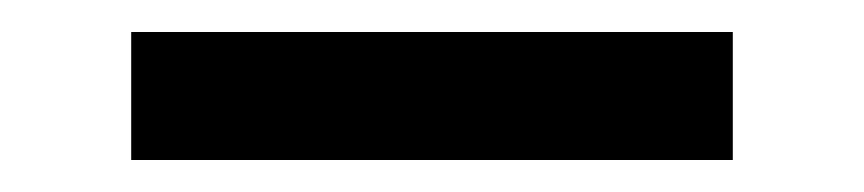

<svg xmlns="http://www.w3.org/2000/svg" viewBox="-20 -400 540 120"><path d="M438 -300H62V-380H438Z"/></svg>

Font: Iosevka SS18 Medium
Style: Regular
Weight: 500
Monospace: yes
Designer: Belleve Invis
Foundry: Belleve Invis
Version: Version 25.1.1; ttfautohint (v1.8.4)